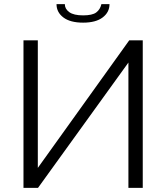

<svg xmlns="http://www.w3.org/2000/svg" viewBox="-20 -904 800 924"><path d="M380 -795Q318 -795 285 -820Q252 -845 252 -884H292Q292 -861 313.5 -845.5Q335 -830 380 -830Q424 -830 443 -844Q462 -858 468 -884H507Q507 -845 474 -820Q441 -795 380 -795ZM93 0V-710H162V-96L602 -710H667V0H598V-603L163 0Z"/></svg>

Font: Raleway-v4020
Style: Regular
Weight: 400
Designer: Matt McInerney, Pablo Impallari, Rodrigo Fuenzalida
Foundry: Matt McInerney, Pablo Impallari, Rodrigo Fuenzalida
Version: Version 4.020;PS 004.020;hotconv 1.0.88;makeotf.lib2.5.64775